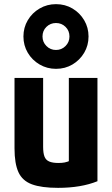

<svg xmlns="http://www.w3.org/2000/svg" viewBox="-20 -896 540 926"><path d="M260 10Q180 10 134 -7Q88 -24 69 -65.5Q50 -107 50 -180V-520H188V-188Q188 -158 194.5 -141Q201 -124 217.5 -117Q234 -110 262 -110Q279 -110 292 -112.5Q305 -115 321.5 -122.5Q338 -130 364 -144L312 -58V-520H450V-22Q371 10 260 10ZM250 -564Q207 -564 171 -585Q135 -606 114 -641.5Q93 -677 93 -720Q93 -763 114 -798.5Q135 -834 171 -855Q207 -876 250 -876Q294 -876 329.5 -855Q365 -834 386 -798.5Q407 -763 407 -720Q407 -677 386 -641.5Q365 -606 329.5 -585Q294 -564 250 -564ZM250 -655Q277 -655 296 -674Q315 -693 315 -720Q315 -748 296 -766.5Q277 -785 250 -785Q223 -785 204 -766.5Q185 -748 185 -720Q185 -693 204 -674Q223 -655 250 -655Z"/></svg>

Font: M PLUS 1 Code
Style: Bold
Weight: 700
Designer: Coji Morishita
Foundry: UNDERFOREST DESIGN
Version: Version 1.002